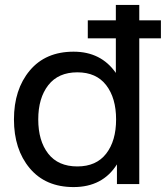

<svg xmlns="http://www.w3.org/2000/svg" viewBox="-20 -740 667 772"><path d="M333 -585.9V-658.2H445.8V-720.2H540V-658.2H627V-585.9H540V0H450.2V-79.1Q392.6 12.2 275.9 12.2Q163.1 12.2 99.6 -63.5Q36.1 -139.2 36.1 -259.8Q36.1 -380.4 99.6 -456.3Q163.1 -532.2 275.9 -532.2Q386.2 -532.2 445.8 -446.8V-585.9ZM291 -70.8Q367.2 -70.8 407 -122.3Q446.8 -173.8 446.8 -259.8Q446.8 -345.7 407 -397.5Q367.2 -449.2 291 -449.2Q214.4 -449.2 174.1 -397.5Q133.8 -345.7 133.8 -259.8Q133.8 -173.8 173.8 -122.3Q213.9 -70.8 291 -70.8Z"/></svg>

Font: Aspekta 450
Style: Regular
Weight: 450
Designer: Ivo Dolenc
Version: Version 2.000